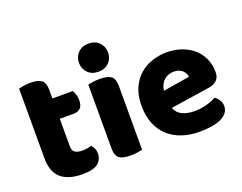

<svg xmlns="http://www.w3.org/2000/svg" viewBox="-113 -925 1454 1154"><g transform="rotate(-20 614.0 -347.5)"><path d="M237 15Q149 15 101.5 -25Q54 -65 54 -155V-599Q65 -602 85.5 -605.5Q106 -609 129 -609Q178 -609 200 -592Q222 -575 222 -529V-475H353Q359 -464 364.5 -447.5Q370 -431 370 -411Q370 -376 354.5 -360.5Q339 -345 313 -345H222V-167Q222 -141 238.5 -130Q255 -119 285 -119Q300 -119 316 -121.5Q332 -124 344 -128Q353 -117 359.5 -103.5Q366 -90 366 -71Q366 -33 337.5 -9Q309 15 237 15Z M453 -479Q464 -482 484.5 -485Q505 -488 529 -488Q579 -488 601 -471.5Q623 -455 623 -408V-1Q612 2 591.5 5Q571 8 547 8Q497 8 475 -8.5Q453 -25 453 -72ZM445 -621Q445 -659 470.5 -685Q496 -711 538 -711Q580 -711 605.5 -685Q631 -659 631 -621Q631 -583 605.5 -557Q580 -531 538 -531Q496 -531 470.5 -557Q445 -583 445 -621Z M877 -176Q891 -140 924 -125.5Q957 -111 998 -111Q1040 -111 1078 -121.5Q1116 -132 1139 -146Q1155 -136 1166 -118Q1177 -100 1177 -80Q1177 -55 1163 -37Q1149 -19 1123.5 -7Q1098 5 1063 10.5Q1028 16 986 16Q927 16 876.5 -0.5Q826 -17 789 -50Q752 -83 731 -133Q710 -183 710 -250Q710 -316 731.5 -363.5Q753 -411 788.5 -441.5Q824 -472 869 -486.5Q914 -501 961 -501Q1014 -501 1057.5 -485Q1101 -469 1132.5 -441Q1164 -413 1181 -374Q1198 -335 1198 -289Q1198 -255 1179 -237Q1160 -219 1126 -214ZM962 -377Q924 -377 898.5 -354Q873 -331 868 -289L1038 -317Q1037 -327 1032 -337.5Q1027 -348 1018 -357Q1009 -366 995 -371.5Q981 -377 962 -377Z"/></g></svg>

Font: Baloo Thambi 2 ExtraBold
Style: Regular
Weight: 800
Designer: Aadarsh Rajan and Ek Type
Foundry: Ek Type
Version: Version 1.640;hotconv 1.0.111;makeotfexe 2.5.65597; ttfautoh